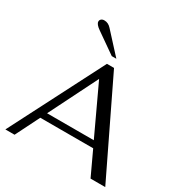

<svg xmlns="http://www.w3.org/2000/svg" viewBox="-213 -1108 1204 1267"><g transform="rotate(30 389.5 -475.0)"><path d="M573 -182H170L79 0H9L373 -710H427L770 0H658ZM550 -230 378 -598 194 -230ZM222 -877Q184 -903 184 -924Q184 -935 192.5 -942.5Q201 -950 216 -950Q246 -950 269 -924L410 -770H375Z"/></g></svg>

Font: Fahkwang
Style: Regular
Weight: 400
Version: Version 1.000; ttfautohint (v1.6)